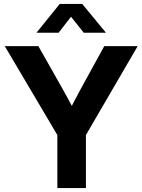

<svg xmlns="http://www.w3.org/2000/svg" viewBox="-20 -964 730 984"><path d="M273.9 0V-271.9L4.5 -727.5H176.7L300.3 -509.1Q317.3 -479.2 333.2 -449.3Q349.1 -419.4 364.8 -389.5H332Q347 -419.4 362.5 -449.3Q377.9 -479.2 394.4 -509.1L514.3 -727.5H685.5L420.3 -271.9V0ZM280.5 -796.4H167.4V-796.9L286.1 -943.9H401.4L522.6 -796.9V-796.4H409.1L344 -878.2Z"/></svg>

Font: Inter Khmer Looped
Style: Regular
Weight: 400
Designer: Rasmus Andersson, Sovichet Tep
Foundry: Anagata Design
Version: Version 1.000